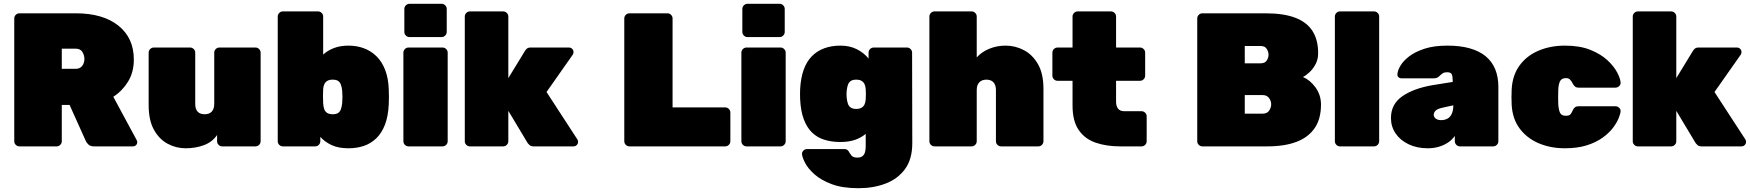

<svg xmlns="http://www.w3.org/2000/svg" viewBox="-20 -770 9207 1010"><path d="M82 0Q71 0 63 -8Q55 -16 55 -27V-673Q55 -684 63 -692Q71 -700 82 -700H378Q522 -700 603 -635Q684 -570 684 -457Q684 -390 653.5 -340.5Q623 -291 576 -261L699 -33Q702 -27 702 -22Q702 -13 695.5 -6.5Q689 0 680 0H475Q455 0 445 -10Q435 -20 432 -27L346 -218H305V-27Q305 -16 297 -8Q289 0 278 0ZM305 -408H378Q401 -408 412.5 -423.5Q424 -439 424 -459Q424 -479 413.5 -496.5Q403 -514 378 -514H305Z M956 10Q906 10 861.5 -14Q817 -38 789.5 -88Q762 -138 762 -217V-493Q762 -504 770 -512Q778 -520 789 -520H980Q991 -520 999 -512Q1007 -504 1007 -493V-224Q1007 -169 1057 -169Q1081 -169 1094 -183Q1107 -197 1107 -224V-493Q1107 -504 1115 -512Q1123 -520 1134 -520H1324Q1335 -520 1343 -512Q1351 -504 1351 -493V-27Q1351 -16 1343 -8Q1335 0 1324 0H1149Q1138 0 1130 -8Q1122 -16 1122 -27V-60Q1097 -23 1053 -6.5Q1009 10 956 10Z M1813 10Q1761 10 1725 -6.5Q1689 -23 1665 -50V-27Q1665 -16 1657 -8Q1649 0 1638 0H1468Q1457 0 1449 -8Q1441 -16 1441 -27V-683Q1441 -694 1449 -702Q1457 -710 1468 -710H1653Q1664 -710 1672 -702Q1680 -694 1680 -683V-483Q1704 -505 1737.5 -517.5Q1771 -530 1813 -530Q1857 -530 1894.5 -516Q1932 -502 1960.5 -474Q1989 -446 2006 -402.5Q2023 -359 2025 -300Q2026 -278 2026 -261Q2026 -244 2025 -221Q2022 -158 2005 -114Q1988 -70 1959.5 -42.5Q1931 -15 1894 -2.5Q1857 10 1813 10ZM1730 -169Q1749 -169 1759 -176Q1769 -183 1773.5 -196Q1778 -209 1780 -227Q1783 -260 1780 -293Q1778 -311 1773.5 -324Q1769 -337 1759 -344Q1749 -351 1730 -351Q1713 -351 1702.5 -345Q1692 -339 1686.5 -328Q1681 -317 1680 -301Q1679 -279 1679 -264.5Q1679 -250 1680 -227Q1681 -209 1685.5 -196Q1690 -183 1701 -176Q1712 -169 1730 -169Z M2129 0Q2118 0 2110 -8Q2102 -16 2102 -27V-493Q2102 -504 2110 -512Q2118 -520 2129 -520H2308Q2319 -520 2327 -512Q2335 -504 2335 -493V-27Q2335 -16 2327 -8Q2319 0 2308 0ZM2134 -575Q2123 -575 2115 -583Q2107 -591 2107 -602V-723Q2107 -734 2115 -742Q2123 -750 2134 -750H2303Q2314 -750 2322 -742Q2330 -734 2330 -723V-602Q2330 -591 2322 -583Q2314 -575 2303 -575Z M2452 0Q2441 0 2433 -8Q2425 -16 2425 -27V-683Q2425 -694 2433 -702Q2441 -710 2452 -710H2627Q2638 -710 2646 -702Q2654 -694 2654 -683V-359L2742 -503Q2744 -507 2751 -513.5Q2758 -520 2771 -520H2973Q2983 -520 2990 -513Q2997 -506 2997 -496Q2997 -492 2995.5 -487.5Q2994 -483 2992 -481L2855 -286L3017 -37Q3021 -31 3021 -24Q3021 -14 3014 -7Q3007 0 2997 0H2787Q2772 0 2765 -7.5Q2758 -15 2756 -17L2654 -187V-27Q2654 -16 2646 -8Q2638 0 2627 0Z M3291 0Q3280 0 3272 -8Q3264 -16 3264 -27V-673Q3264 -684 3272 -692Q3280 -700 3291 -700H3491Q3502 -700 3510 -692Q3518 -684 3518 -673V-205H3795Q3806 -205 3814 -197Q3822 -189 3822 -178V-27Q3822 -16 3814 -8Q3806 0 3795 0Z M3907 0Q3896 0 3888 -8Q3880 -16 3880 -27V-493Q3880 -504 3888 -512Q3896 -520 3907 -520H4086Q4097 -520 4105 -512Q4113 -504 4113 -493V-27Q4113 -16 4105 -8Q4097 0 4086 0ZM3912 -575Q3901 -575 3893 -583Q3885 -591 3885 -602V-723Q3885 -734 3893 -742Q3901 -750 3912 -750H4081Q4092 -750 4100 -742Q4108 -734 4108 -723V-602Q4108 -591 4100 -583Q4092 -575 4081 -575Z M4496 220Q4411 220 4354.5 198.5Q4298 177 4264 146.5Q4230 116 4215 86.5Q4200 57 4199 41Q4198 30 4206.5 22Q4215 14 4226 14H4421Q4432 14 4438.5 19.5Q4445 25 4449 34Q4454 42 4459 48Q4464 54 4471.5 56.5Q4479 59 4491 59Q4506 59 4515.5 52.5Q4525 46 4529.5 33Q4534 20 4534 0V-66Q4511 -46 4478 -34.5Q4445 -23 4401 -23Q4354 -23 4316 -35Q4278 -47 4251 -73.5Q4224 -100 4208 -143Q4192 -186 4189 -249Q4188 -275 4189 -300Q4192 -359 4207.5 -402.5Q4223 -446 4250.5 -474Q4278 -502 4316 -516Q4354 -530 4401 -530Q4450 -530 4487.5 -511Q4525 -492 4549 -462V-493Q4549 -504 4557 -512Q4565 -520 4576 -520H4751Q4762 -520 4770 -512Q4778 -504 4778 -493L4779 -17Q4779 67 4741 119Q4703 171 4639 195.5Q4575 220 4496 220ZM4484 -197Q4501 -197 4511.5 -203Q4522 -209 4527.5 -220Q4533 -231 4534 -247Q4535 -255 4535 -274.5Q4535 -294 4534 -301Q4533 -317 4527.5 -328Q4522 -339 4511.5 -345Q4501 -351 4484 -351Q4466 -351 4455.5 -344Q4445 -337 4440.5 -324Q4436 -311 4434 -293Q4432 -274 4434 -255Q4436 -237 4440.5 -224Q4445 -211 4455.5 -204Q4466 -197 4484 -197Z M4896 0Q4885 0 4877 -8Q4869 -16 4869 -27V-683Q4869 -694 4877 -702Q4885 -710 4896 -710H5091Q5102 -710 5110 -702Q5118 -694 5118 -683V-468Q5144 -497 5184 -513.5Q5224 -530 5270 -530Q5321 -530 5366.5 -506Q5412 -482 5440.5 -432Q5469 -382 5469 -303V-27Q5469 -16 5461 -8Q5453 0 5442 0H5246Q5235 0 5227 -8Q5219 -16 5219 -27V-296Q5219 -323 5206 -337Q5193 -351 5169 -351Q5145 -351 5131.5 -337Q5118 -323 5118 -296V-27Q5118 -16 5110 -8Q5102 0 5091 0Z M5872 0Q5800 0 5743.5 -19.5Q5687 -39 5654.5 -86Q5622 -133 5622 -215V-345H5543Q5532 -345 5524 -353Q5516 -361 5516 -372V-493Q5516 -504 5524 -512Q5532 -520 5543 -520H5622V-683Q5622 -694 5630 -702Q5638 -710 5649 -710H5824Q5835 -710 5843 -702Q5851 -694 5851 -683V-520H5977Q5988 -520 5996 -512Q6004 -504 6004 -493V-372Q6004 -361 5996 -353Q5988 -345 5977 -345H5851V-235Q5851 -212 5861.5 -198.5Q5872 -185 5894 -185H5985Q5996 -185 6004 -177Q6012 -169 6012 -158V-27Q6012 -16 6004 -8Q5996 0 5985 0Z M6305 0Q6294 0 6286 -8Q6278 -16 6278 -27V-673Q6278 -684 6286 -692Q6294 -700 6305 -700H6637Q6733 -700 6794 -676.5Q6855 -653 6884.5 -606.5Q6914 -560 6914 -490Q6914 -458 6900.5 -432.5Q6887 -407 6868.5 -390Q6850 -373 6834 -365Q6872 -349 6900.5 -309.5Q6929 -270 6929 -220Q6929 -145 6896 -96.5Q6863 -48 6800.5 -24Q6738 0 6647 0ZM6528 -172H6621Q6646 -172 6656.5 -188.5Q6667 -205 6667 -221Q6667 -239 6655.5 -254.5Q6644 -270 6621 -270H6528ZM6528 -437H6612Q6634 -437 6643.5 -451.5Q6653 -466 6653 -482Q6653 -498 6643.5 -513Q6634 -528 6612 -528H6528Z M7029 0Q7018 0 7010 -8Q7002 -16 7002 -27V-683Q7002 -694 7010 -702Q7018 -710 7029 -710H7208Q7219 -710 7227 -702Q7235 -694 7235 -683V-27Q7235 -16 7227 -8Q7219 0 7208 0Z M7491 10Q7434 10 7390 -11Q7346 -32 7321.5 -68Q7297 -104 7297 -149Q7297 -222 7356.5 -263.5Q7416 -305 7516 -322L7622 -339V-340Q7622 -366 7617.5 -378Q7613 -390 7592 -390Q7578 -390 7569.5 -384.5Q7561 -379 7551 -369Q7540 -358 7523 -358H7353Q7343 -358 7336.5 -364Q7330 -370 7331 -380Q7332 -399 7347 -424.5Q7362 -450 7393.5 -474Q7425 -498 7474.5 -514Q7524 -530 7594 -530Q7662 -530 7712.5 -515.5Q7763 -501 7796 -473.5Q7829 -446 7845.5 -405.5Q7862 -365 7862 -314V-27Q7862 -16 7854 -8Q7846 0 7835 0H7660Q7649 0 7641 -8Q7633 -16 7633 -27V-55Q7619 -35 7597.5 -20.5Q7576 -6 7549 2Q7522 10 7491 10ZM7560 -138Q7580 -138 7594.5 -146Q7609 -154 7617 -171.5Q7625 -189 7625 -215V-216L7566 -203Q7540 -197 7531 -187Q7522 -177 7522 -166Q7522 -159 7526.5 -152.5Q7531 -146 7539.5 -142Q7548 -138 7560 -138Z M8212 10Q8136 10 8074 -16.5Q8012 -43 7974 -94Q7936 -145 7932 -219Q7931 -235 7931 -259Q7931 -283 7932 -300Q7936 -374 7973.5 -425.5Q8011 -477 8073.5 -503.5Q8136 -530 8212 -530Q8291 -530 8346.5 -507.5Q8402 -485 8436.5 -452.5Q8471 -420 8487.5 -388Q8504 -356 8505 -336Q8506 -325 8497.5 -317Q8489 -309 8478 -309H8283Q8272 -309 8265.5 -314.5Q8259 -320 8254 -329Q8247 -343 8239.5 -351Q8232 -359 8217 -359Q8194 -359 8186 -342Q8178 -325 8177 -295Q8176 -252 8177 -224Q8179 -192 8186.5 -176.5Q8194 -161 8217 -161Q8235 -161 8241.5 -169Q8248 -177 8254 -191Q8258 -200 8265 -205.5Q8272 -211 8283 -211H8478Q8489 -211 8497.5 -203Q8506 -195 8505 -184Q8504 -171 8494.5 -147.5Q8485 -124 8464.5 -97Q8444 -70 8410 -45.5Q8376 -21 8327 -5.5Q8278 10 8212 10Z M8596 0Q8585 0 8577 -8Q8569 -16 8569 -27V-683Q8569 -694 8577 -702Q8585 -710 8596 -710H8771Q8782 -710 8790 -702Q8798 -694 8798 -683V-359L8886 -503Q8888 -507 8895 -513.5Q8902 -520 8915 -520H9117Q9127 -520 9134 -513Q9141 -506 9141 -496Q9141 -492 9139.5 -487.5Q9138 -483 9136 -481L8999 -286L9161 -37Q9165 -31 9165 -24Q9165 -14 9158 -7Q9151 0 9141 0H8931Q8916 0 8909 -7.5Q8902 -15 8900 -17L8798 -187V-27Q8798 -16 8790 -8Q8782 0 8771 0Z"/></svg>

Font: Rubik Light Black
Style: Regular
Weight: 900
Version: Version 2.104